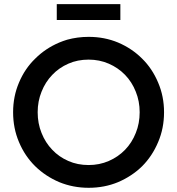

<svg xmlns="http://www.w3.org/2000/svg" viewBox="-20 -895 852 923"><path d="M406.2 -101.6Q458 -101.6 502.9 -121.1Q547.9 -140.6 581.1 -174.8Q614.3 -209 632.8 -255.9Q651.4 -301.8 651.4 -355.5Q651.4 -408.2 632.8 -454.1Q614.3 -501 581.1 -535.2Q547.9 -569.3 502.9 -588.9Q458 -608.4 406.2 -608.4Q352.5 -608.4 308.6 -588.9Q263.7 -569.3 231.4 -535.2Q198.2 -501 179.7 -454.1Q161.1 -408.2 161.1 -355.5Q161.1 -301.8 179.7 -255.9Q198.2 -209 231.4 -174.8Q263.7 -140.6 308.6 -121.1Q352.5 -101.6 406.2 -101.6ZM406.2 7.8Q331.1 7.8 264.6 -19.5Q198.2 -47.9 149.4 -95.7Q99.6 -144.5 71.3 -211.9Q43 -278.3 43 -355.5Q43 -431.6 71.3 -498Q99.6 -565.4 149.4 -613.3Q198.2 -662.1 264.6 -690.4Q283.2 -698.2 302.7 -704.1Q352.5 -717.8 406.2 -717.8Q482.4 -717.8 547.9 -690.4Q614.3 -662.1 663.1 -613.3Q711.9 -565.4 740.2 -498Q768.6 -431.6 768.6 -355.5Q768.6 -278.3 740.2 -211.9Q711.9 -144.5 663.1 -95.7Q614.3 -47.9 547.9 -19.5Q482.4 7.8 406.2 7.8ZM252.9 -875Q329.1 -875 558.6 -875Q558.6 -856.4 558.6 -798.8Q520.5 -798.8 406.2 -798.8Q368.2 -798.8 252.9 -798.8Q252.9 -818.4 252.9 -875Z"/></svg>

Font: SSportsD
Style: Medium
Weight: 400
Designer: Swiss Typefaces
Version: Version 1.000